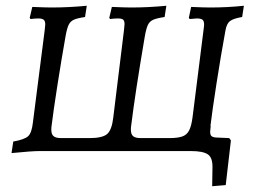

<svg xmlns="http://www.w3.org/2000/svg" viewBox="-20 -524 887 666"><path d="M710 -87 711 -88Q709 -72 709 -68Q709 -56 713.5 -52Q718 -48 729 -47L775 -45L781 -37L763 118L716 122L717 58Q718 23 701 11.5Q684 0 643 0H117Q90 0 20 7L26 -33Q65 -40 77.5 -51.5Q90 -63 94 -98L135 -419L137 -439Q137 -451 131.5 -455.5Q126 -460 113 -460Q102 -460 86 -458L83 -462L92 -500Q138 -498 159 -498Q218 -498 281 -504L275 -465Q248 -461 236 -455.5Q224 -450 218 -437.5Q212 -425 207 -396Q194 -323 179.5 -230.5Q165 -138 159 -88Q158 -83 158 -74Q158 -58 166 -51.5Q174 -45 192 -45H291Q335 -45 351.5 -59Q368 -73 373 -117L410 -419L412 -440Q412 -452 407 -456Q402 -460 389 -460Q376 -460 362 -458L359 -462L368 -500Q414 -498 435 -498Q494 -498 557 -504L551 -465Q524 -461 511.5 -455.5Q499 -450 493 -437.5Q487 -425 482 -396Q449 -202 435 -88Q434 -83 434 -74Q434 -58 442 -51.5Q450 -45 468 -45H567Q596 -45 612 -50.5Q628 -56 636 -71.5Q644 -87 648 -118L686 -420Q688 -434 688 -439Q688 -451 682.5 -455.5Q677 -460 663 -460Q658 -460 638 -458L635 -462L643 -500Q687 -498 709 -498Q769 -498 826 -504L820 -465Q790 -460 778 -451Q766 -442 762 -418Q746 -331 731 -234.5Q716 -138 710 -87Z"/></svg>

Font: Alegreya SC
Style: Italic
Weight: 400
Italic angle: -7°
Designer: Juan Pablo del Peral
Foundry: Huerta Tipografica
Version: Version 2.007; ttfautohint (v1.6)